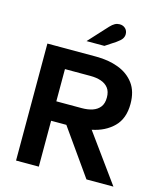

<svg xmlns="http://www.w3.org/2000/svg" viewBox="-127 -966 892 1059"><g transform="rotate(15 319.5 -437.0)"><path d="M66 0V-668H345Q416 -668 472.5 -646.5Q529 -625 562 -580.5Q595 -536 595 -465Q595 -381 547.5 -334Q500 -287 425 -272L622 0H468L283 -262H196V0ZM196 -373H342Q376 -373 402.5 -382Q429 -391 444.5 -411Q460 -431 460 -465Q460 -499 444.5 -519Q429 -539 402.5 -548Q376 -557 342 -557H196ZM271 -737 370 -845Q385 -861 397.5 -867.5Q410 -874 424 -874Q444 -874 457 -861.5Q470 -849 470 -829Q470 -816 462.5 -804Q455 -792 432 -776L373 -737Z"/></g></svg>

Font: Atkinson Hyperlegible Next SemiBold
Style: Regular
Weight: 600
Designer: Elliott Scott, Megan Eiswerth, Linus Boman, Theodore Petrosky, Letters from Sweden
Foundry: Applied Design Works, Letters from Sweden
Version: Version 2.001